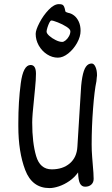

<svg xmlns="http://www.w3.org/2000/svg" viewBox="-20 -914 553 946"><path d="M399.4 5.9Q382.3 5.9 374 -10.3Q365.7 -26.4 364.7 -64.5Q347.2 -39.6 322 -22.2Q296.9 -4.9 270.8 3.9Q244.6 12.7 223.6 12.7Q138.2 12.7 104.2 -76.4Q70.3 -165.5 70.3 -292V-307.1Q70.3 -413.1 82.3 -503.4Q94.2 -593.8 130.9 -593.8Q157.2 -593.8 157.2 -550.8Q157.2 -522.5 152.8 -479.2Q148.4 -436 147.9 -428.7Q138.7 -344.2 138.7 -310.1Q138.7 -210.9 158 -145.3Q177.2 -79.6 234.9 -79.6Q289.6 -79.6 324 -109.1Q358.4 -138.7 361.3 -190.9L376.5 -436.5Q378.9 -497.6 385.5 -533.4Q392.1 -569.3 403.3 -585.2Q414.6 -601.1 431.6 -601.1Q442.9 -601.1 450.4 -584.5Q458 -567.9 458 -542.5Q458 -539.6 457.5 -537.6Q457 -535.6 457 -534.2L455.1 -513.7Q445.3 -468.3 438.5 -378.7Q431.6 -289.1 431.6 -201.7Q431.6 -171.9 434.1 -140.4Q436.5 -108.9 437 -104Q441.4 -56.6 441.4 -32.7Q441.4 -15.1 429.9 -4.6Q418.5 5.9 399.4 5.9ZM265.1 -629.9Q237.3 -629.9 211.9 -646.2Q186.5 -662.6 171.1 -689.7Q155.8 -716.8 155.8 -747.1Q155.8 -766.1 174.6 -802.2Q193.4 -838.4 220 -866Q246.6 -893.6 270 -893.6Q280.8 -893.6 286.4 -891.4Q292 -889.2 295.7 -881.6Q299.3 -874 302.2 -857.4Q304.7 -854.5 309.8 -852.8Q314.9 -851.1 316.4 -850.6Q331.5 -848.1 345.5 -837.2Q359.4 -826.2 368.2 -807.1Q377 -788.1 377 -762.2Q377 -733.4 359.6 -702.4Q342.3 -671.4 316.2 -650.6Q290 -629.9 265.1 -629.9ZM326.7 -759.8Q326.7 -770 307.6 -782.2Q288.6 -794.4 264.9 -803.7Q241.2 -813 233.4 -813Q228.5 -813 223.1 -802.2Q217.8 -791.5 213.6 -778.1Q209.5 -764.6 209.5 -758.3Q209.5 -749.5 222.7 -737.5Q235.8 -725.6 254.2 -716.6Q272.5 -707.5 286.6 -707.5Q293.9 -707.5 303.5 -715.3Q313 -723.1 319.8 -735.4Q326.7 -747.6 326.7 -759.8Z"/></svg>

Font: Dekko
Style: Regular
Weight: 400
Designer: Multiple
Foundry: Sorkin Type
Version: Version 2.001